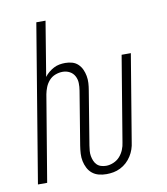

<svg xmlns="http://www.w3.org/2000/svg" viewBox="-83 -805 766 882"><g transform="rotate(-10 300.0 -363.5)"><path d="M343 8Q324 8 307 3.5Q290 -1 277 -11.5Q264 -22 256 -37.5Q248 -53 244.5 -70Q241 -87 242 -105Q243 -123 246 -142L287 -391Q290 -409 289.5 -426.5Q289 -444 281 -459Q273 -474 258 -482Q243 -490 225 -490Q208 -490 191 -483.5Q174 -477 162 -463.5Q150 -450 143.5 -433.5Q137 -417 134 -401L67 0H24L146 -735H189L147 -480Q155 -491 166.5 -500.5Q178 -510 190.5 -516.5Q203 -523 216.5 -525.5Q230 -528 244 -528Q261 -528 276.5 -523.5Q292 -519 303.5 -508Q315 -497 321.5 -482.5Q328 -468 331 -452Q334 -436 333 -419Q332 -402 329 -385L288 -135Q286 -123 285 -110.5Q284 -98 286 -86.5Q288 -75 292.5 -64Q297 -53 305 -45Q313 -37 324.5 -33.5Q336 -30 348 -30Q365 -30 382.5 -37.5Q400 -45 412 -58.5Q424 -72 431 -89Q438 -106 440 -123L506 -520H549L482 -117Q480 -100 474.5 -84Q469 -68 459.5 -53Q450 -38 437 -26Q424 -14 408 -6Q392 2 375.5 5Q359 8 343 8Z"/></g></svg>

Font: Iosevka SS04 XLt Ex
Style: Italic
Weight: 200
Width: 7
Italic angle: -9°
Monospace: yes
Designer: Belleve Invis
Foundry: Belleve Invis
Version: Version 19.0.0; ttfautohint (v1.8.4)